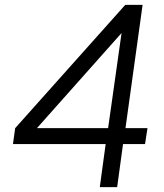

<svg xmlns="http://www.w3.org/2000/svg" viewBox="-20 -765 671 785"><path d="M459 0 483 -176H573L583 -241H493L563 -745H492L42 -241L33 -176H412L388 0ZM131 -241 477 -630 422 -241Z"/></svg>

Font: Plus Jakarta Sans
Style: Italic
Weight: 400
Italic angle: -8°
Designer: Gumpita Rahayu
Foundry: Tokotype
Version: Version 2.071;gftools[0.9.30]